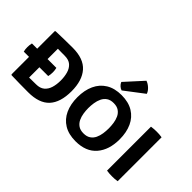

<svg xmlns="http://www.w3.org/2000/svg" viewBox="-99 -1244 1695 1695"><g transform="rotate(45 748.0 -396.5)"><path d="M20.5 -223Q17 -235.5 15.8 -247.5Q14.5 -259.5 14.5 -273.5Q14.5 -287 15.8 -299.2Q17 -311.5 20.5 -325H86V-543.5L91.5 -549Q150 -550.5 197 -551.8Q244 -553 301.5 -553Q438.5 -553 502.5 -480.2Q566.5 -407.5 566.5 -273.5Q566.5 -135.5 502.5 -66Q438.5 3.5 301.5 3.5Q244 3.5 197 2.8Q150 2 91.5 0.5L86 -5V-223ZM432 -273.5Q432 -321 420.5 -362Q409 -403 380.8 -428Q352.5 -453 301.5 -453Q277 -453 257.5 -453.2Q238 -453.5 215.5 -454V-325H325.5Q328.5 -312 330 -300.5Q331.5 -289 331.5 -274.5Q331.5 -246.5 325.5 -223H215.5V-94.5Q238.5 -94.5 257.8 -95Q277 -95.5 301.5 -95.5Q350 -95.5 378.8 -119.2Q407.5 -143 419.8 -183.2Q432 -223.5 432 -273.5Z M639.5 -273.5Q639.5 -360.5 669.5 -425.5Q699.5 -490.5 758.2 -526.5Q817 -562.5 903 -562.5Q990 -562.5 1048.8 -526.5Q1107.5 -490.5 1137.2 -425.8Q1167 -361 1167 -273.5Q1167 -142.5 1099.8 -64.2Q1032.5 14 903 14Q816 14 757.5 -21.8Q699 -57.5 669.2 -122.2Q639.5 -187 639.5 -273.5ZM775.5 -273.5Q775.5 -242.5 780.5 -209.5Q785.5 -176.5 799 -148.2Q812.5 -120 837.8 -102.5Q863 -85 903.5 -85Q944 -85 969.2 -102.5Q994.5 -120 1007.8 -148.2Q1021 -176.5 1025.8 -209.5Q1030.5 -242.5 1030.5 -273.5Q1030.5 -305 1025.8 -338.2Q1021 -371.5 1007.8 -400Q994.5 -428.5 969.2 -446Q944 -463.5 903.5 -463.5Q863 -463.5 837.8 -446Q812.5 -428.5 799 -400Q785.5 -371.5 780.5 -338.2Q775.5 -305 775.5 -273.5ZM968 -807Q993.5 -799 1018.5 -776.2Q1043.5 -753.5 1052 -727.5L873.5 -591.5Q857 -596 841.2 -610.2Q825.5 -624.5 818.5 -642.5Z M1283 -548.5Q1298.5 -551.5 1318.2 -552.5Q1338 -553.5 1350.5 -553.5Q1364 -553.5 1381.8 -552.5Q1399.5 -551.5 1415.5 -548.5V0Q1399.5 3 1381.8 4Q1364 5 1350.5 5Q1338 5 1318.2 4Q1298.5 3 1283 0Z"/></g></svg>

Font: Signika SC SemiBold
Style: Regular
Weight: 600
Designer: Anna Giedryś
Foundry: Anna Giedryś
Version: Version 2.000; ttfautohint (v1.8.3) -l 8 -r 50 -G 200 -x 9 -